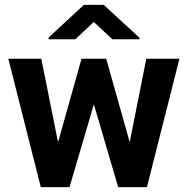

<svg xmlns="http://www.w3.org/2000/svg" viewBox="-20 -770 774 790"><path d="M149.9 -528.3 218.8 -184.6 315.4 -528.3H417L513.7 -185.1L582 -528.3H718.3L584.5 0H466.3L366.2 -340.8L266.1 0H147.9L14.2 -528.3ZM406.7 -750 554.2 -614.3V-608.4H442.4L365.7 -679.7L290 -608.4H180.2V-615.7L325.2 -750Z"/></svg>

Font: Vazirmatn RD UI FD
Style: Bold
Weight: 700
Designer: Saber Rastikerdar
Foundry: Saber Rastikerdar
Version: Version 33.003